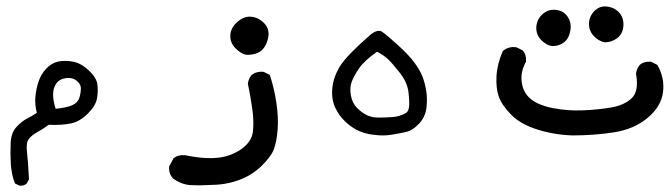

<svg xmlns="http://www.w3.org/2000/svg" viewBox="-20 -248 2086 598"><path d="M40 330.1 26.4 323.2Q15.6 294.9 13.7 262.7Q11.7 230.5 13.2 197.8Q14.6 165 31.7 147Q48.8 128.9 64.5 121.1Q80.1 113.3 94.7 103.5Q87.9 76.2 90.3 52.2Q92.8 28.3 100.1 5.9Q107.4 -16.6 124 -34.2Q140.6 -51.8 161.1 -56.2Q181.6 -60.5 206.5 -56.2Q231.4 -51.8 255.9 -29.3Q280.3 -6.8 283.2 14.2Q286.1 35.2 282.2 58.1Q278.3 81.1 253.4 106Q228.5 130.9 199.7 136.7Q170.9 142.6 131.8 140.6Q115.2 153.3 97.7 162.6Q80.1 171.9 70.3 184.1Q60.5 196.3 64 224.6Q67.4 252.9 70.3 310.5L63.5 323.2Q54.7 332 40 330.1ZM204.1 80.1Q221.7 72.3 226.6 58.1Q231.4 43.9 231.9 28.8Q232.4 13.7 217.3 2.4Q202.1 -8.8 179.2 -3.4Q156.2 2 148.4 25.9Q140.6 49.8 153.3 90.8Q184.6 87.9 204.1 80.1Z M633.8 328.1Q601.6 330.1 573.7 328.6Q545.9 327.1 518.6 307.6Q504.9 292 506.8 270.5L520.5 245.1Q534.2 233.4 555.7 235.4Q618.2 248 659.7 243.2Q701.2 238.3 732.4 215.8Q763.7 193.4 767.6 162.6Q771.5 131.8 765.6 90.3Q759.8 48.8 752 12.7Q753.9 -2.9 763.7 -14.6Q779.3 -26.4 800.8 -24.4L820.3 -14.6Q834 26.4 840.8 72.3Q847.7 118.2 844.7 155.8Q841.8 193.4 833 216.8Q824.2 240.2 793.9 269.5Q763.7 298.8 722.2 313.5Q680.7 328.1 633.8 328.1ZM748 -77.1Q732.4 -79.1 714.4 -96.7Q696.3 -114.3 697.3 -137.7Q698.2 -161.1 719.2 -179.7Q740.2 -198.2 763.2 -195.8Q786.1 -193.4 803.2 -175.3Q820.3 -157.2 815.4 -131.3Q810.5 -105.5 794.9 -91.3Q779.3 -77.1 748 -77.1Z M1145.5 171.9Q1122.1 169.9 1100.6 161.1Q1079.1 152.3 1057.6 132.8Q1036.1 113.3 1023.9 86.9Q1011.7 60.5 1015.1 25.9Q1018.6 -8.8 1039.1 -42Q1059.6 -75.2 1135.7 -141.6Q1157.2 -157.2 1169.4 -149.4Q1181.6 -141.6 1217.8 -108.9Q1253.9 -76.2 1271 -52.7Q1288.1 -29.3 1295.9 -9.3Q1303.7 10.7 1307.6 35.6Q1311.5 60.5 1308.1 88.4Q1304.7 116.2 1285.2 137.2Q1265.6 158.2 1244.1 163.1Q1222.7 168 1197.3 171.9Q1171.9 175.8 1145.5 171.9ZM1245.1 103.5Q1252 98.6 1253.9 85.4Q1255.9 72.3 1252.4 40.5Q1249 8.8 1225.1 -21.5Q1201.2 -51.8 1187.5 -64.5Q1173.8 -77.1 1154.3 -86.9Q1114.3 -58.6 1098.6 -35.6Q1083 -12.7 1075.7 5.9Q1068.4 24.4 1072.8 48.8Q1077.1 73.2 1092.3 88.4Q1107.4 103.5 1123 110.8Q1138.7 118.2 1158.7 118.2Q1178.7 118.2 1201.7 116.7Q1224.6 115.2 1245.1 103.5Z M1762.7 173.8Q1706.1 171.9 1653.3 155.3Q1600.6 138.7 1571.3 108.4Q1542 78.1 1533.2 52.2Q1524.4 26.4 1526.4 -10.7Q1528.3 -47.9 1545.9 -88.9Q1563.5 -104.5 1588.9 -100.6L1608.4 -90.8Q1620.1 -77.1 1618.2 -55.7Q1600.6 -24.4 1605 8.3Q1609.4 41 1633.3 60.5Q1657.2 80.1 1703.1 88.9Q1749 97.7 1795.4 95.7Q1841.8 93.8 1882.8 86.9Q1923.8 80.1 1947.3 58.1Q1970.7 36.1 1960.9 -18.6Q1962.9 -34.2 1972.7 -45.9Q1986.3 -57.6 2007.8 -55.7L2027.3 -45.9Q2050.8 -4.9 2044.9 39.6Q2039.1 84 1997.1 119.1Q1955.1 154.3 1892.6 164.1Q1830.1 173.8 1762.7 173.8ZM1700.2 -104.5Q1682.6 -106.4 1666 -123Q1649.4 -139.6 1650.4 -163.1Q1651.4 -186.5 1668.9 -203.1Q1686.5 -219.7 1710.9 -217.3Q1735.4 -214.8 1748 -195.8Q1760.7 -176.8 1756.3 -152.3Q1752 -127.9 1736.8 -116.2Q1721.7 -104.5 1700.2 -104.5ZM1863.3 -116.2Q1843.8 -120.1 1828.6 -136.7Q1813.5 -153.3 1814.5 -175.8Q1815.4 -198.2 1832.5 -214.8Q1849.6 -231.4 1874 -227.1Q1898.4 -222.7 1911.1 -205.6Q1923.8 -188.5 1921.4 -165Q1918.9 -141.6 1901.9 -128.9Q1884.8 -116.2 1863.3 -116.2Z"/></svg>

Font: JasonHandwriting1
Style: Regular
Weight: 400
Version: Version 1.48.20